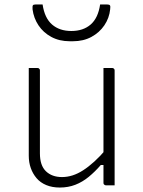

<svg xmlns="http://www.w3.org/2000/svg" viewBox="-20 -831 640 861"><path d="M148 -526Q152 -526 154 -524.5Q156 -523 157.5 -521Q159 -519 159 -515Q159 -469 159 -422.5Q159 -376 159 -329.5Q159 -283 159 -236.5Q159 -190 159 -143Q159 -89 186 -63Q213 -37 258 -37Q282 -37 305.5 -44.5Q329 -52 353 -67.5Q377 -83 403 -106.5Q429 -130 457 -163V-91H432Q406 -61 378 -38Q350 -15 318 -2.5Q286 10 248 10Q214 10 187.5 -1Q161 -12 144 -32Q127 -52 118 -77.5Q109 -103 109 -133Q109 -178 109 -222.5Q109 -267 109 -312Q109 -357 109 -401Q109 -433 109 -464Q109 -495 109 -526Q119 -526 128.5 -526Q138 -526 148 -526ZM483 -526Q487 -526 489 -524.5Q491 -523 492.5 -521Q494 -519 494 -515Q494 -446 494 -377Q494 -308 494 -238.5Q494 -169 494 -100Q494 -76 494 -56.5Q494 -37 494 -22.5Q494 -8 494 0Q488 0 481.5 0Q475 0 468.5 0Q462 0 455 0Q452 0 449.5 -1.5Q447 -3 445.5 -5Q444 -7 444 -11Q444 -97 444 -183Q444 -269 444 -355Q444 -441 444 -526Q451 -526 457.5 -526Q464 -526 470.5 -526Q477 -526 483 -526ZM300 -692Q353 -692 386.5 -721Q420 -750 429 -811Q437 -811 444.5 -811Q452 -811 460 -811Q470 -811 473 -807Q476 -803 474 -789Q470 -750 448 -717.5Q426 -685 390 -665.5Q354 -646 307 -646H293Q246 -646 210 -665.5Q174 -685 152.5 -717.5Q131 -750 126 -789Q125 -803 127.5 -807Q130 -811 140 -811Q148 -811 155.5 -811Q163 -811 171 -811Q180 -750 213.5 -721Q247 -692 300 -692Z"/></svg>

Font: Recursive Monospace Light
Style: Regular
Weight: 300
Version: Version 1.047